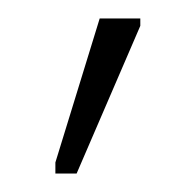

<svg xmlns="http://www.w3.org/2000/svg" viewBox="-20 -794 212 208"><path d="M40 -606H63L132 -766V-774H88L40 -618Z"/></svg>

Font: Noto Sans ExtraCondensed ExtraLight
Style: Regular
Weight: 200
Width: 2
Designer: Monotype Design Team
Foundry: Monotype Imaging Inc.
Version: Version 2.013